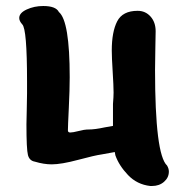

<svg xmlns="http://www.w3.org/2000/svg" viewBox="-20 -557 626 639"><path d="M44 -497Q44 -514 69 -525.5Q94 -537 124 -537Q166 -537 176 -517Q212 -487 212 -300Q212 -259 209 -197.5Q206 -136 206 -123Q206 -116 214 -116Q222 -116 242 -121Q262 -126 270 -126H274Q296 -126 328 -133L356 -138V-211Q358 -235 358 -249Q358 -271 355 -318.5Q352 -366 352 -389Q352 -451 370 -486Q388 -521 438 -521Q464 -521 481 -502Q498 -483 498 -453Q498 -440 497 -396.5Q496 -353 496 -324Q496 -43 536 -6Q542 4 542 14Q542 34 526 48Q510 62 486 62H480Q436 57 406 25.5Q376 -6 364 -40L362 -51L318 -43Q296 -40 240 -25Q184 -10 152 -10Q126 -10 96 -19Q78 -22 73 -41Q68 -60 68 -143Q68 -155 69 -189.5Q70 -224 70 -246V-286Q70 -461 54 -476Q44 -487 44 -497Z"/></svg>

Font: NaniFont Regular
Style: Regular
Weight: 400
Designer: Nanigashitei
Version: Version 1.036